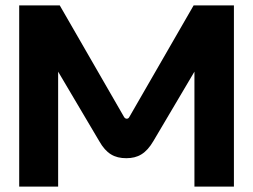

<svg xmlns="http://www.w3.org/2000/svg" viewBox="-20 -690 936 710"><path d="M51 -670V0H195V-425L347 -168C373 -122 403 -105 447 -105C490 -105 520 -122 547 -168L699 -425V0H845V-670H696L458 -257C454 -249 444 -249 439 -257L201 -670Z"/></svg>

Font: LT Wave Bold
Style: Regular
Weight: 700
Designer: Daniel Lyons
Version: Version 2.5 (Glyphs App)